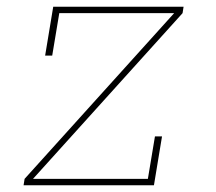

<svg xmlns="http://www.w3.org/2000/svg" viewBox="-20 -550 640 570"><path d="M50 0 53 -19 497 -511H156L135 -385H114L138 -530H525L522 -511L78 -19H419L440 -145H461L437 0Z"/></svg>

Font: Iosevka Slab ThExObl
Style: Regular
Weight: 100
Width: 7
Italic angle: -9°
Monospace: yes
Designer: Belleve Invis
Foundry: Belleve Invis
Version: Version 11.1.1; ttfautohint (v1.8.3)